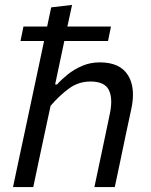

<svg xmlns="http://www.w3.org/2000/svg" viewBox="-20 -762 613 782"><path d="M33 0Q44.5 -55 55.5 -106.5Q66.5 -158 79.5 -218.5L138 -493.5Q148.5 -544 159.5 -595H63.5L75.5 -654H172Q180 -692 188.5 -732L273.5 -742L254.5 -654H432L420 -595H242Q232 -546.5 220.5 -493.5L204.5 -418H212.5Q229.5 -437.5 255.5 -458.5Q281.5 -479.5 314.8 -493.8Q348 -508 386.5 -508Q468.5 -508 501 -456Q521.5 -423.5 521.5 -376.5Q521.5 -348 514 -314.5Q505.5 -275 493.5 -219Q480.5 -157 470 -106.5Q459 -55.5 447.5 0H364.5Q376.5 -55.5 387 -106.5Q397.5 -157 410 -215.5L427 -297Q433 -325 433 -347.5Q433 -375.5 423.5 -395Q406.5 -430 348.5 -430Q299.5 -430 260.5 -401.2Q221.5 -372.5 186 -331L161 -214.5Q148.5 -156.5 137.8 -105.8Q127 -55 115.5 0Z"/></svg>

Font: Heraclito
Style: Italic
Weight: 400
Italic angle: -12°
Designer: Kostas Bartsokas (font) & Cristiano Sobral (main changes)
Foundry: Kostas Bartsokas (font) & Cristiano Sobral (main changes)
Version: Version 1.00;July 8, 2020;FontCreator 13.0.0.2655 64-bit